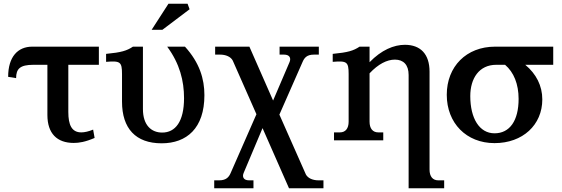

<svg xmlns="http://www.w3.org/2000/svg" viewBox="-20 -758 3037 1037"><path d="M349 -153V-408H514V-506H154C76 -506 24 -451 24 -343L67 -336C67 -386 88 -408 160 -408H236V-137C236 -37 288 14 378 14C407 14 440 9 491 -13L483 -58C459 -48 437 -43 419 -43C367 -43 349 -84 349 -153Z M1084 -244C1084 -332 1058 -419 979 -506H883C951 -414 974 -321 974 -228C974 -101 927 -42 856 -42C798 -42 752 -81 752 -169V-506H698C665 -484 636 -475 553 -467V-424C629 -430 639 -425 639 -358V-209C639 -64 713 16 853 16C988 16 1084 -65 1084 -244ZM799 -597H857L1004 -708L993 -738H890Z M1142 -463H1169C1199 -463 1226 -452 1237 -431L1365 -141L1226 176C1217 197 1203 216 1164 216H1137V259H1349V216H1325C1295 216 1287 197 1296 176L1398 -66L1541 259H1727V216H1700C1670 216 1643 205 1632 184L1489 -139L1614 -423C1623 -444 1636 -463 1675 -463H1702V-506H1490V-463H1514C1544 -463 1553 -445 1544 -423L1455 -215L1327 -506H1142Z M1976 -101V-362C2023 -412 2070 -436 2113 -436C2159 -436 2187 -408 2187 -353V259H2379V216H2347C2317 216 2300 195 2300 158V-371C2300 -466 2251 -516 2167 -516C2107 -516 2040 -488 1976 -422V-506H1922C1889 -484 1860 -475 1777 -467V-424C1853 -430 1863 -425 1863 -358V-101C1863 -64 1846 -43 1816 -43H1784V0H2050V-43H2023C1993 -43 1976 -64 1976 -101Z M2651 -38C2569 -38 2520 -119 2520 -239C2520 -335 2568 -408 2660 -408H2708C2755 -368 2781 -304 2781 -224C2781 -106 2733 -38 2651 -38ZM2393 -246C2393 -93 2499 15 2651 15C2803 15 2909 -83 2909 -221C2909 -295 2876 -359 2817 -408H2968V-506H2654C2499 -506 2393 -399 2393 -246Z"/></svg>

Font: LT Superior Serif Semibold
Style: Regular
Weight: 600
Designer: Daniel Lyons
Foundry: LyonsType
Version: Version 2.120;FEAKit 1.0